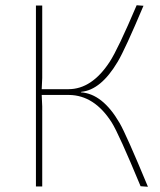

<svg xmlns="http://www.w3.org/2000/svg" viewBox="-20 -711 611 732"><path d="M288 -359Q371 -354 436 -242Q461 -199 544 1L516 -1Q433 -201 406 -244Q340 -348 243 -349H139Q142 -305 141 -262V0H117V-690H141V-453Q142 -415 139 -371H241Q330 -371 398 -475Q430 -524 501 -691L527 -689Q457 -523 429 -476Q365 -368 290 -361Z"/></svg>

Font: Taylor Sans Thin
Style: Regular
Weight: 100
Italic angle: -8°
Designer: Natanael Gama
Version: Version 1.001 September 8, 2015